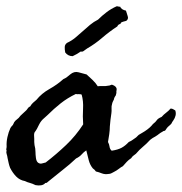

<svg xmlns="http://www.w3.org/2000/svg" viewBox="-60 -553 574 605"><path d="M306.6 -263.7Q307.6 -260.7 304.7 -252Q299.8 -246.1 298.8 -239.3Q296.9 -235.4 295.4 -232.4Q293.9 -229.5 293 -224.6Q291 -218.8 291.5 -210.9Q292 -203.1 291 -196.3Q289.1 -185.5 288.1 -175.3Q287.1 -165 286.1 -154.3Q286.1 -143.6 284.2 -129.9Q282.2 -116.2 280.3 -105.5Q284.2 -98.6 285.2 -90.8Q286.1 -83 292 -78.1Q311.5 -81.1 323.2 -87.4Q335 -93.8 345.7 -105.5Q354.5 -109.4 357.9 -112.3Q361.3 -115.2 369.1 -120.1Q371.1 -122.1 373 -124Q375 -126 377 -127.9Q387.7 -133.8 390.1 -135.7Q392.6 -137.7 396.5 -139.6Q413.1 -150.4 421.9 -162.1Q430.7 -168.9 434.1 -174.3Q437.5 -179.7 449.2 -184.6Q456.1 -192.4 463.4 -197.8Q470.7 -203.1 477.5 -210.9Q482.4 -210.9 485.4 -209Q488.3 -207 492.2 -205.1Q495.1 -197.3 493.2 -189Q491.2 -180.7 486.3 -173.8Q481.4 -167 481.4 -166Q481.4 -165 480.5 -164.1Q477.5 -160.2 473.1 -156.7Q468.8 -153.3 465.8 -149.4Q460.9 -140.6 458 -140.6Q455.1 -140.6 453.1 -138.7Q444.3 -133.8 440.9 -130.9Q437.5 -127.9 429.7 -123Q418.9 -117.2 417 -115.2Q415 -113.3 413.1 -112.3Q400.4 -98.6 390.1 -90.3Q379.9 -82 368.2 -68.4Q364.3 -65.4 360.4 -62.5Q356.4 -59.6 353.5 -54.7Q344.7 -48.8 339.4 -43Q334 -37.1 327.1 -29.3Q321.3 -26.4 314.5 -21Q307.6 -15.6 299.8 -11.7Q295.9 -9.8 291.5 -7.3Q287.1 -4.9 282.2 -4.9Q270.5 -2.9 260.7 -6.8Q251 -10.7 242.2 -12.7Q238.3 -18.6 232.4 -22.5Q223.6 -33.2 219.7 -47.9Q215.8 -62.5 211.9 -79.1Q204.1 -74.2 197.3 -66.4Q190.4 -58.6 179.7 -53.7Q160.2 -35.2 138.2 -18.1Q116.2 -1 93.8 17.6Q90.8 20.5 87.9 22.5Q85 24.4 83 23.4Q78.1 29.3 69.8 30.8Q61.5 32.2 51.8 30.3Q42 25.4 34.2 23.4Q26.4 21.5 18.6 17.6Q2 14.6 -9.3 2.9Q-20.5 -8.8 -28.3 -24.4Q-31.2 -32.2 -32.7 -39.1Q-34.2 -45.9 -36.1 -54.7Q-37.1 -62.5 -39.1 -67.9Q-41 -73.2 -39.1 -78.1Q-41 -81.1 -40 -84.5Q-39.1 -87.9 -39.1 -91.8Q-40 -105.5 -36.6 -121.1Q-33.2 -136.7 -27.3 -149.4Q-25.4 -153.3 -19.5 -159.2Q-17.6 -162.1 -16.6 -165Q-15.6 -168 -13.7 -169.9Q-11.7 -172.9 -7.8 -175.8Q-3.9 -178.7 -1 -181.6Q3.9 -188.5 10.3 -193.8Q16.6 -199.2 22.5 -205.1Q25.4 -208 27.8 -211.9Q30.3 -215.8 35.2 -217.8Q39.1 -224.6 43.9 -229Q48.8 -233.4 54.7 -238.3Q71.3 -258.8 95.7 -272.5Q120.1 -286.1 139.6 -303.7Q146.5 -306.6 151.4 -310.5Q156.2 -314.5 161.1 -318.4Q173.8 -329.1 187.5 -325.2Q201.2 -321.3 212.9 -318.4Q222.7 -309.6 231.9 -300.8Q241.2 -292 248 -281.2Q254.9 -282.2 263.7 -281.7Q272.5 -281.2 282.2 -283.2Q285.2 -283.2 288.1 -284.7Q291 -286.1 293 -286.1Q307.6 -281.2 307.6 -271.5ZM178.7 -256.8Q152.3 -244.1 130.9 -227.1Q109.4 -210 89.8 -190.4Q85 -185.5 79.6 -181.2Q74.2 -176.8 70.3 -171.9Q66.4 -167 63 -160.2Q59.6 -153.3 56.6 -147.5Q54.7 -143.6 52.7 -141.1Q50.8 -138.7 48.8 -135.7Q46.9 -130.9 47.4 -126Q47.9 -121.1 47.9 -115.2Q47.9 -110.4 47.9 -105.5Q47.9 -100.6 48.8 -95.7Q51.8 -85 51.8 -74.2Q51.8 -66.4 53.2 -55.2Q54.7 -43.9 60.5 -40Q66.4 -36.1 72.8 -38.1Q79.1 -40 84 -41Q118.2 -67.4 148.4 -96.2Q178.7 -125 202.1 -161.1Q200.2 -186.5 201.7 -210.4Q203.1 -234.4 197.3 -254.9Q193.4 -256.8 188 -256.3Q182.6 -255.9 178.7 -256.8ZM318.4 -532.2Q322.3 -522.5 336.9 -519.5Q338.9 -511.7 342.3 -502.4Q345.7 -493.2 337.9 -487.3Q326.2 -484.4 323.2 -482.9Q320.3 -481.4 319.3 -477.5Q312.5 -476.6 309.6 -469.7Q284.2 -453.1 262.2 -434.1Q240.2 -415 214.8 -400.4Q204.1 -392.6 201.7 -391.1Q199.2 -389.6 194.3 -390.6Q183.6 -382.8 168.9 -376Q154.3 -376 145.5 -387.7Q143.6 -397.5 144 -405.3Q144.5 -413.1 151.4 -418Q166 -424.8 177.7 -434.6Q189.5 -444.3 200.7 -454.6Q211.9 -464.8 223.6 -474.6Q235.4 -484.4 249 -491.2Q261.7 -503.9 275.9 -514.6Q290 -525.4 307.6 -533.2Q311.5 -533.2 314 -532.2Q316.4 -531.2 318.4 -532.2Z"/></svg>

Font: Seaweed Script
Style: Regular
Weight: 400
Designer: Squid
Foundry: Font Diner, Inc DBA Neapolitan
Version: Version 1.000